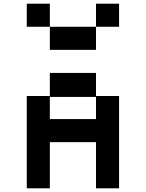

<svg xmlns="http://www.w3.org/2000/svg" viewBox="-20 -1020 790 1040"><path d="M625 -875H500V-1000H625ZM250 -750V-875H125V-1000H250V-875H500V-750ZM125 0V-500H250V-625H500V-500H625V0H500V-250H250V0ZM250 -375H500V-495H250Z"/></svg>

Font: Silkscreen
Style: Regular
Weight: 400
Designer: Jason Kottke
Foundry: Jason Kottke
Version: Version 1.001; ttfautohint (v1.8.4.7-5d5b)